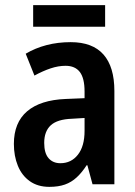

<svg xmlns="http://www.w3.org/2000/svg" viewBox="-20 -717 527 747"><path d="M255 -553Q340 -553 382.5 -505Q425 -457 425 -363V0H340L320 -74H317Q299 -46 278.5 -27Q258 -8 232.5 1Q207 10 172 10Q127 10 96 -12Q65 -34 49.5 -72Q34 -110 34 -157Q34 -240 85.5 -284Q137 -328 236 -332L309 -335V-361Q309 -413 290.5 -437Q272 -461 235 -461Q207 -461 177 -451Q147 -441 114 -423L80 -508Q117 -530 161 -541.5Q205 -553 255 -553ZM260 -255Q203 -253 177.5 -229.5Q152 -206 152 -161Q152 -121 169 -101.5Q186 -82 215 -82Q257 -82 283 -115Q309 -148 309 -208V-258ZM389 -697V-613H109V-697Z"/></svg>

Font: Noto Sans Khmer Condensed SemiBold
Style: Regular
Weight: 600
Width: 3
Designer: Danh Hong and the Monotype Design Team
Foundry: Monotype Imaging Inc.
Version: Version 2.004